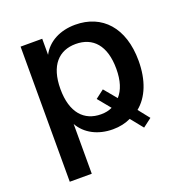

<svg xmlns="http://www.w3.org/2000/svg" viewBox="-131 -666 923 965"><g transform="rotate(-20 330.5 -183.0)"><path d="M196.8 183.6V-82.5C229.5 -23.9 294.9 10.3 374 10.3C410.6 10.3 442.9 2.9 470.2 -10.3L523.4 55.7L569.8 20.5L522.5 -39.1C579.6 -85.4 612.3 -165 612.3 -270C612.3 -447.3 517.6 -548.8 374 -548.8C293 -548.8 226.6 -514.2 194.8 -453.1V-539.1H79.1V183.6ZM343.3 -81.1C253.9 -81.1 194.3 -143.1 194.3 -270C194.3 -397 253.9 -457 343.3 -457C435.1 -457 493.2 -395.5 493.2 -270C493.2 -206.5 478 -160.2 449.7 -128.9L394 -195.8L348.6 -161.1L403.8 -93.8C386.2 -85 366.7 -81.1 343.3 -81.1Z"/></g></svg>

Font: Winston Medium
Style: Regular
Weight: 500
Designer: Vernon Adams, Kim Jin-seong, David Berlow, Cristiano Sobral
Foundry: The Winston Project Authors
Version: Version 3.004